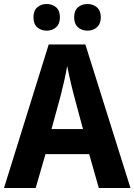

<svg xmlns="http://www.w3.org/2000/svg" viewBox="-20 -938 671 958"><path d="M473 0 425 -169H207L158 0H0L223 -716H406L631 0ZM349 -462Q344 -480 337.5 -507Q331 -534 325 -561.5Q319 -589 315 -609Q310 -577 300.5 -535Q291 -493 283 -462L237 -294H394ZM147 -852Q147 -885 166 -901.5Q185 -918 213 -918Q241 -918 260 -901.5Q279 -885 279 -852Q279 -819 260 -802Q241 -785 213 -785Q185 -785 166 -801.5Q147 -818 147 -852ZM350 -852Q350 -885 369 -901.5Q388 -918 417 -918Q444 -918 463.5 -901.5Q483 -885 483 -852Q483 -819 463.5 -802Q444 -785 417 -785Q388 -785 369 -802Q350 -819 350 -852Z"/></svg>

Font: Noto Sans Lao UI SemCond
Style: Bold
Weight: 700
Width: 4
Designer: Monotype Design Team
Foundry: Monotype Imaging Inc.
Version: Version 2.000; ttfautohint (v1.8.4.7-5d5b)